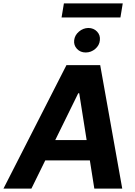

<svg xmlns="http://www.w3.org/2000/svg" viewBox="-58 -1111 793 1131"><path d="M127 0H-37.6L333.5 -727.5H532.2L662.1 0H497.6L408.7 -561.5H402.8ZM164.6 -286.1H553.7L533.2 -166H143.6ZM446.8 -801.8Q415.5 -801.8 395.5 -823Q375.5 -844.2 378.9 -874Q382.3 -903.8 407 -924.8Q431.6 -945.8 462.9 -946.3Q494.1 -945.8 513.9 -924.8Q533.7 -903.8 530.3 -874Q527.8 -844.2 503.2 -823Q478.5 -801.8 446.8 -801.8ZM665 -1090.8 651.4 -1008.3H304.7L318.4 -1090.8Z"/></svg>

Font: Inter Tight
Style: Bold Italic
Weight: 700
Italic angle: -9.39999°
Designer: Rasmus Andersson
Foundry: rsms
Version: Version 3.004